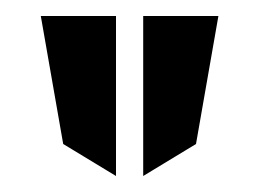

<svg xmlns="http://www.w3.org/2000/svg" viewBox="-20 -797 323 240"><path d="M125 -577V-777H31L59 -617ZM159 -577 225 -617 253 -777H159Z"/></svg>

Font: Charger
Style: Regular
Weight: 400
Designer: Jasper
Foundry: Cannot Into Space Fonts
Version: Version 0.98